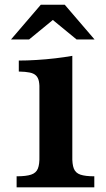

<svg xmlns="http://www.w3.org/2000/svg" viewBox="-20 -798 450 818"><path d="M153.8 -777.8H255.9L382.8 -629.9H306.2L205.1 -712.9L104 -629.9H26.9ZM50.8 -46.9Q91.3 -46.9 112.5 -54Q133.8 -61 141.4 -79.8Q148.9 -98.6 147.9 -133.8V-409.2Q148.9 -435.1 145.8 -451.2Q142.6 -467.3 133.3 -476.3Q124 -485.4 106.4 -489Q88.9 -492.7 60.1 -493.2V-540Q95.2 -540 135.5 -542.5Q175.8 -544.9 215.6 -549.6Q255.4 -554.2 288.1 -560.1V-133.8Q287.1 -99.1 294.4 -80.1Q301.8 -61 322.5 -54Q343.3 -46.9 381.8 -46.9V0H50.8Z"/></svg>

Font: BIZ UDPMincho
Style: Bold
Weight: 700
Designer: TypeBank Co., Ltd.
Foundry: Morisawa Inc.
Version: Version 1.06